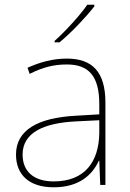

<svg xmlns="http://www.w3.org/2000/svg" viewBox="-20 -786 551 816"><path d="M381 -759V-766H351C322 -723 257 -652 212 -612V-606H233C286 -650 346 -714 381 -759ZM264 -537C205 -537 150 -522 97 -498L106 -472C163 -501 211 -512 264 -512C357 -512 402 -463 402 -343V-300L299 -294C142 -285 48 -234 48 -129C48 -45 102 10 208 10C316 10 372 -42 400 -103H402L406 0H428V-350C428 -480 373 -537 264 -537ZM301 -270 402 -275V-220C400 -99 341 -15 208 -15C123 -15 76 -58 76 -129C76 -222 165 -263 301 -270Z"/></svg>

Font: Noto Sans Devanagari UI Thin
Style: Regular
Weight: 100
Designer: Jelle Bosma - Monotype Design Team
Foundry: Monotype Imaging Inc.
Version: Version 2.004